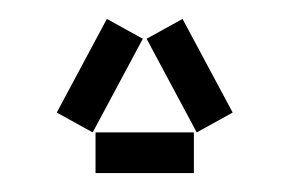

<svg xmlns="http://www.w3.org/2000/svg" viewBox="-20 -383 306 203"><path d="M40 -264 78 -243 131 -342 93 -363ZM135 -342 188 -243 226 -264 173 -363ZM81 -200H185V-243H81Z"/></svg>

Font: Anthony
Style: Regular
Weight: 400
Designer: Sun Young Oh
Foundry: Velvetyne Type Foundry
Version: Version 1.000;hotconv 1.0.109;makeotfexe 2.5.65596